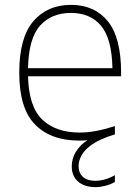

<svg xmlns="http://www.w3.org/2000/svg" viewBox="-20 -568 566 788"><path d="M372 200Q326.5 200 300.5 177.2Q274.5 154.5 274.5 115Q274.5 82.5 291.5 54.8Q308.5 27 339 7.5Q323 9 305 9Q188.5 9 123.8 -57Q59 -123 59 -270Q59 -413.5 116.8 -480.8Q174.5 -548 271 -548Q368 -548 422.5 -480.8Q477 -413.5 477 -270V-255H95Q98 -130.5 153.5 -77.2Q209 -24 307 -24Q340.5 -24 375.8 -30.8Q411 -37.5 451.5 -50.5V-16.5Q391 2 359 24.2Q327 46.5 314.8 69.2Q302.5 92 302.5 113Q302.5 142 320.5 158Q338.5 174 370 174Q411 174 451.5 151V179Q434 189 412.2 194.5Q390.5 200 372 200ZM271 -515Q191 -515 144.2 -462.5Q97.5 -410 95 -288H441.5Q439 -409.5 394.8 -462.2Q350.5 -515 271 -515Z"/></svg>

Font: Encode Sans SemiExpanded SemiExpanded Thin
Style: Regular
Weight: 100
Width: 6
Designer: Multiple Designers
Foundry: Impallari Type
Version: Version 3.000; ttfautohint (v1.8.3) -l 8 -r 50 -G 200 -x 14 